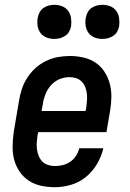

<svg xmlns="http://www.w3.org/2000/svg" viewBox="-20 -771 540 799"><path d="M208 8Q179 8 151 2Q123 -4 100 -19Q77 -34 61.5 -57Q46 -80 39 -106.5Q32 -133 32.5 -162.5Q33 -192 37 -221L59 -351Q63 -376 71 -400.5Q79 -425 93.5 -447.5Q108 -470 128 -488Q148 -506 172 -517.5Q196 -529 221 -533.5Q246 -538 271 -538Q300 -538 328 -531.5Q356 -525 378 -510Q400 -495 415 -472Q430 -449 437 -422Q444 -395 443.5 -366Q443 -337 438 -309L423 -221H139L136 -207Q134 -192 133 -177.5Q132 -163 134 -148.5Q136 -134 141.5 -121Q147 -108 156.5 -98.5Q166 -89 180 -84.5Q194 -80 208 -80Q225 -80 241.5 -84Q258 -88 272.5 -98Q287 -108 296.5 -123Q306 -138 310 -154H410Q402 -120 384 -89Q366 -58 338 -35Q310 -12 276 -2Q242 8 208 8ZM336 -309 339 -323Q341 -338 342 -352.5Q343 -367 341.5 -381Q340 -395 335 -408Q330 -421 320.5 -431Q311 -441 297.5 -445.5Q284 -450 269 -450Q248 -450 227.5 -441.5Q207 -433 192 -416Q177 -399 169 -378.5Q161 -358 158 -337L153 -309ZM406 -609Q389 -609 373.5 -615Q358 -621 348.5 -634Q339 -647 336.5 -663.5Q334 -680 337 -697Q339 -709 345 -720Q351 -731 361 -738Q371 -745 383 -748Q395 -751 406 -751Q423 -751 438.5 -745Q454 -739 463.5 -726Q473 -713 475.5 -696.5Q478 -680 476 -663Q474 -651 468 -640Q462 -629 451.5 -622Q441 -615 429.5 -612Q418 -609 406 -609ZM206 -609Q189 -609 173.5 -615Q158 -621 148.5 -634Q139 -647 136.5 -663.5Q134 -680 137 -697Q139 -709 145 -720Q151 -731 161 -738Q171 -745 183 -748Q195 -751 206 -751Q223 -751 238.5 -745Q254 -739 263.5 -726Q273 -713 275.5 -696.5Q278 -680 276 -663Q274 -651 268 -640Q262 -629 251.5 -622Q241 -615 229.5 -612Q218 -609 206 -609Z"/></svg>

Font: Iosevka Slab Semibold Oblique
Style: Regular
Weight: 600
Italic angle: -9°
Monospace: yes
Designer: Belleve Invis
Foundry: Belleve Invis
Version: Version 11.1.1; ttfautohint (v1.8.3)